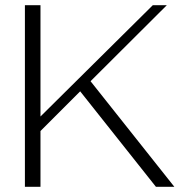

<svg xmlns="http://www.w3.org/2000/svg" viewBox="-20 -720 712 740"><path d="M289 -368 136 -215V0H76V-700H136V-271L569 -700H623L329 -407L652 0H581Z"/></svg>

Font: Fahkwang ExtraLight
Style: Regular
Weight: 275
Designer: Suppakit Chalermlarp | Katatrad Co.,Ltd.
Foundry: Cadson Demak Co.,Ltd.
Version: Version 1.000; ttfautohint (v1.6)